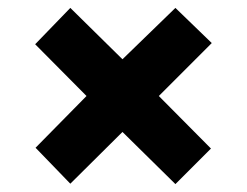

<svg xmlns="http://www.w3.org/2000/svg" viewBox="-20 -596 626 486"><path d="M424 -576 516 -487 382 -353 514 -220 424 -130 290 -262 158 -131 70 -222 199 -353 69 -484 158 -576 290 -446Z"/></svg>

Font: Noto Sans Cherokee Black
Style: Regular
Weight: 900
Designer: Monotype Design Team
Foundry: Monotype Imaging Inc.
Version: Version 2.001; ttfautohint (v1.8.4.7-5d5b)